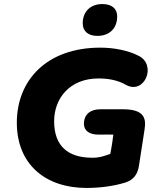

<svg xmlns="http://www.w3.org/2000/svg" viewBox="-20 -916 786 947"><path d="M406 11C469 11 539 3 599 -16C639 -29 658 -56 665 -96L693 -277C703 -338 686 -377 586 -377H474C425 -377 394 -351 394 -305C394 -272 420 -252 466 -252C500 -253 525 -252 539 -252C537 -239 534 -208 524 -157C497 -147 468 -137 432 -138C317 -139 247 -194 247 -318C247 -430 323 -529 466 -529C511 -529 559 -522 602 -497C694 -447 756 -599 661 -642C614 -666 545 -681 475 -681C210 -681 63 -520 63 -311C63 -102 208 11 406 11ZM460 -739C521 -739 558 -777 558 -835C558 -874 531 -896 485 -896C425 -896 388 -858 388 -801C388 -762 415 -739 460 -739Z"/></svg>

Font: SN Pro Heavy
Style: Italic
Weight: 800
Italic angle: -9°
Designer: Tobias Whetton
Foundry: Supernotes
Version: Version 1.001;Glyphs 3.2 (3249)